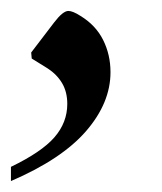

<svg xmlns="http://www.w3.org/2000/svg" viewBox="-25 -138 296 351"><path d="M-5 193V167Q51 140 74.5 113Q98 86 98 52Q98 30 88.5 14Q79 -2 62 -13L33 -31L32 -42L74 -97Q90 -118 100 -118Q108 -118 122 -109Q150 -92 163.5 -65Q177 -38 177 -6Q177 50 132.5 101.5Q88 153 -5 193Z"/></svg>

Font: Spectral SC
Style: Bold Italic
Weight: 700
Italic angle: -10°
Designer: Jean-Baptiste Levee
Foundry: Production Type
Version: Version 2.001